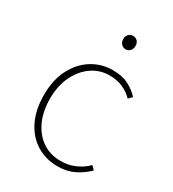

<svg xmlns="http://www.w3.org/2000/svg" viewBox="-168 -763 782 868"><g transform="rotate(30 223.0 -329.0)"><path d="M268 12Q207 12 158.5 -17.5Q110 -47 82 -103Q54 -159 54 -238Q54 -318 84 -374.5Q114 -431 162.5 -460.5Q211 -490 268 -490Q318 -490 351 -473Q384 -456 408 -430L390 -412Q368 -435 337.5 -448.5Q307 -462 268 -462Q217 -462 176 -433.5Q135 -405 110.5 -354.5Q86 -304 86 -238Q86 -172 108.5 -122Q131 -72 172 -44Q213 -16 268 -16Q309 -16 343.5 -31.5Q378 -47 402 -72L420 -54Q390 -24 352.5 -6Q315 12 268 12ZM270 -600Q257 -600 247.5 -610Q238 -620 238 -636Q238 -651 247.5 -660.5Q257 -670 270 -670Q284 -670 293 -660.5Q302 -651 302 -636Q302 -620 293 -610Q284 -600 270 -600Z"/></g></svg>

Font: Source Sans 3 VF
Style: Regular
Weight: 200
Designer: Paul D. Hunt
Foundry: Adobe
Version: Version 3.046;hotconv 1.0.118;makeotfexe 2.5.65603